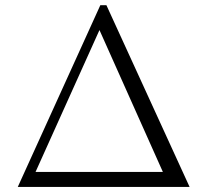

<svg xmlns="http://www.w3.org/2000/svg" viewBox="-20 -744 790 754"><path d="M374 -723.6H397.9L724.6 -9.8H49.8ZM370.6 -626 119.6 -68.8H619.6Z"/></svg>

Font: I.MingCP
Style: Regular
Weight: 400
Designer: I.Font Project
Version: Version 8.000; Sep 06, 2022